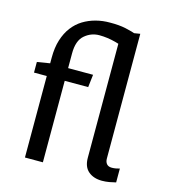

<svg xmlns="http://www.w3.org/2000/svg" viewBox="-107 -788 779 886"><g transform="rotate(15 282.0 -345.5)"><path d="M91 0V-389.3H30V-440L91 -450V-477.3Q91 -525.3 102.6 -562.1Q114.2 -599 134.6 -625.7Q155 -652.5 182.5 -669.4Q210 -686.2 242.5 -694.7Q275 -703.2 309.7 -702.9Q352.4 -703.4 384.4 -696.6Q416.4 -689.8 446.6 -678.8L423.2 -600.7Q395.8 -612.5 355.5 -623.2Q315.1 -633.9 277.2 -633.9Q237.8 -633.9 207.3 -607.6Q176.7 -581.3 176.7 -520.3V-450H295.9L288.8 -389.3H176.7V0ZM461.7 11.8Q421.4 11.8 396.5 -9.4Q371.5 -30.7 371.5 -73.9V-675.2L457.4 -689.1V-93.2Q457.4 -77.1 465.6 -67.6Q473.7 -58.1 490 -58.1Q500.4 -58.1 509.8 -59.9Q519.1 -61.6 527.3 -64.1V2.1Q514.2 5.6 496.6 8.7Q479 11.8 461.7 11.8Z"/></g></svg>

Font: Ancizar Sans Thin
Style: Regular
Weight: 100
Designer: Cesar Puertas, Viviana Monsalve, Julian Moncada, Julian Prieto, Jose Castro, Mariel Hernandez, Felipe Aragon, Sara Alarc
Version: Version 8.100